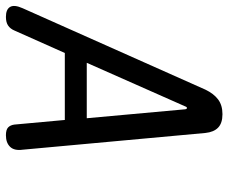

<svg xmlns="http://www.w3.org/2000/svg" viewBox="-108 -698 790 665"><g transform="rotate(90 287.5 -365.0)"><path d="M172 -270H364L333 -611Q332 -617 328.5 -617Q325 -617 323 -611ZM370 -194H138L60 -19Q54 -5 43 2.5Q32 10 13 10Q-13 10 -21.5 -4.5Q-30 -19 -17 -48L265 -681Q279 -710 299 -725Q319 -740 350 -740Q381 -740 396.5 -725Q412 -710 415 -681L473 -48Q477 -19 463 -4.5Q449 10 423 10Q404 10 396 2.5Q388 -5 386 -19Z"/></g></svg>

Font: Maple Mono
Style: Italic
Weight: 400
Italic angle: -10°
Monospace: yes
Designer: subframe7536
Version: Version 7.300